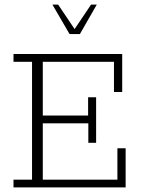

<svg xmlns="http://www.w3.org/2000/svg" viewBox="-20 -819 622 839"><path d="M39 0V-34H120V-549H39V-583H514V-417H478V-549H167V-314H365V-394H400V-195H366V-280H167V-34H493V-171H529V0ZM284 -670 209 -799H234L306 -692L378 -799H403L329 -670Z"/></svg>

Font: Rokkitt SemiBold ExtraLight
Style: Regular
Weight: 250
Version: Version 3.103